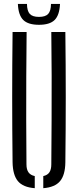

<svg xmlns="http://www.w3.org/2000/svg" viewBox="-20 -965 402 991"><path d="M44.9 -127.8Q42.9 -295.5 42.9 -464Q42.9 -632.4 44.9 -800H117.4Q116.2 -688.4 115.6 -573.2Q114.9 -458.1 115.3 -343.3Q115.6 -228.5 116.6 -116.5Q116.6 -90 127.1 -75.4Q137.5 -60.8 159.4 -56.2V6.3Q99 1.7 72.5 -30Q46 -61.7 44.9 -127.8ZM203.4 6.3V-56.2Q224.9 -60.8 234.8 -75.4Q244.8 -90 244.8 -116.5Q245.8 -228.5 246.3 -343.3Q246.9 -458.1 246.6 -573.2Q246.4 -688.4 244.8 -800H317.3Q319.4 -632.4 319.4 -464Q319.4 -295.5 317.3 -127.8Q316.6 -61.7 289.9 -30Q263.3 1.7 203.4 6.3ZM181.2 -837Q125.4 -837 100.1 -861.9Q74.8 -886.8 72.3 -944.8H119.2Q119.6 -908.6 133.7 -893.2Q147.8 -877.8 181.2 -877.8Q214.6 -877.8 228.7 -893.2Q242.8 -908.6 243.2 -944.8H289.7Q287.1 -886.8 262 -861.9Q236.9 -837 181.2 -837Z"/></svg>

Font: Big Shoulders Stencil Display SC Thin
Style: Regular
Weight: 100
Designer: Patric King
Foundry: XO Type Co
Version: Version 2.001